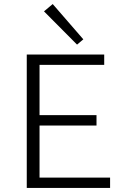

<svg xmlns="http://www.w3.org/2000/svg" viewBox="-20 -927 621 947"><path d="M360 -707 197 -871 240 -907 391 -733ZM523 -51V0H112V-658H494V-607H175V-359H456V-308H175V-51Z"/></svg>

Font: Ysabeau SC Semilight
Style: Regular
Weight: 300
Designer: Christian Thalmann (Catharsis Fonts)
Version: Version 0.003